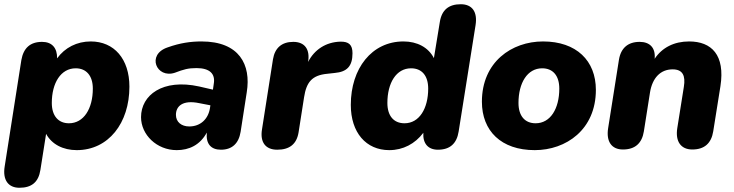

<svg xmlns="http://www.w3.org/2000/svg" viewBox="-26 -699 3470 908"><path d="M66 189C124 189 156 162 165 105L192 -66C219 -16 273 11 337 11C487 11 586 -117 586 -289C586 -420 514 -503 403 -503C338 -503 281 -474 244 -423C245 -472 220 -501 173 -501C117 -501 85 -472 75 -415L-4 89C-14 152 13 189 66 189ZM300 -116C250 -116 219 -151 219 -212C219 -307 262 -376 332 -376C382 -376 413 -341 413 -280C413 -185 370 -116 300 -116Z M810 11C868 11 920 -13 952 -72C947 -17 973 9 1019 9C1071 9 1103 -20 1112 -76L1141 -263C1162 -393 1106 -503 927 -503C876 -503 826 -496 767 -475C665 -441 714 -326 801 -355C843 -371 864 -377 903 -377C966 -377 993 -350 985 -303L981 -275L916 -290C743 -328 641 -249 641 -145C641 -62 715 11 810 11ZM806 -156C806 -196 837 -228 917 -211L969 -201L967 -188C959 -136 922 -101 869 -101C832 -101 806 -122 806 -156Z M1285 9C1344 9 1377 -18 1386 -73L1412 -239C1423 -310 1449 -343 1521 -350L1557 -354C1614 -359 1641 -385 1641 -447C1641 -487 1624 -503 1583 -502C1516 -500 1461 -465 1431 -406C1441 -466 1415 -501 1361 -501C1307 -501 1274 -473 1265 -419L1213 -87C1203 -26 1230 9 1285 9Z M1815 11C1880 11 1937 -19 1976 -71C1973 -21 1998 9 2045 9C2102 9 2134 -20 2143 -77L2223 -580C2233 -643 2207 -679 2153 -679C2096 -679 2063 -652 2054 -595L2026 -424C2000 -475 1947 -503 1882 -503C1732 -503 1633 -375 1633 -203C1633 -72 1705 11 1815 11ZM1887 -116C1836 -116 1806 -151 1806 -212C1806 -307 1848 -376 1918 -376C1969 -376 1999 -341 1999 -280C1999 -186 1957 -116 1887 -116Z M2503 11C2651 11 2792 -86 2792 -274C2792 -412 2700 -503 2542 -503C2394 -503 2253 -406 2253 -218C2253 -80 2344 11 2503 11ZM2507 -116C2456 -116 2426 -151 2426 -212C2426 -307 2468 -376 2538 -376C2589 -376 2619 -341 2619 -280C2619 -185 2577 -116 2507 -116Z M2920 8C2977 8 3010 -21 3019 -78L3048 -262C3059 -330 3097 -371 3155 -371C3202 -371 3217 -342 3208 -288L3177 -93C3167 -30 3194 8 3248 8C3305 8 3338 -21 3347 -78L3381 -291C3404 -439 3339 -503 3233 -503C3162 -503 3105 -474 3070 -421C3075 -473 3047 -501 2999 -501C2944 -501 2910 -472 2901 -416L2850 -93C2840 -30 2866 8 2920 8Z"/></svg>

Font: SN Pro Heavy
Style: Italic
Weight: 800
Italic angle: -9°
Designer: Tobias Whetton
Foundry: Supernotes
Version: Version 1.001;Glyphs 3.2 (3249)